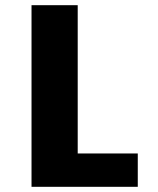

<svg xmlns="http://www.w3.org/2000/svg" viewBox="-20 -720 610 740"><path d="M279.5 -128.5H511V0H101.5V-700H279.5Z"/></svg>

Font: League Mono Narrow ExtraBold
Style: Regular
Weight: 800
Width: 3
Designer: Tyler Finck
Foundry: The League of Moveable Type / Tyler Finck
Version: Version 2.210